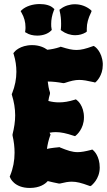

<svg xmlns="http://www.w3.org/2000/svg" viewBox="-20 -925 530 949"><path d="M395 -345C395 -403 362 -429 360 -430L355 -434L349 -432C320 -423 296 -419 272 -419C254 -419 238 -421 219 -426C221 -438 223 -449 227 -461V-468C221 -486 218 -504 216 -522C241 -522 266 -519 293 -514L300 -515C330 -525 350 -530 372 -530C391 -530 412 -526 443 -519L450 -517L455 -521C456 -522 488 -551 488 -603V-612C484 -670 450 -694 448 -695L443 -698L437 -696C404 -684 381 -678 358 -678C337 -678 315 -683 284 -693L279 -694L275 -692C254 -685 233 -681 214 -679C199 -690 174 -702 139 -702C78 -702 51 -669 50 -667L46 -662L48 -656C57 -627 61 -598 61 -570C61 -535 54 -499 40 -464L38 -460L39 -455C49 -423 55 -389 55 -355C55 -324 50 -293 42 -261V-255C49 -225 52 -197 52 -170C52 -131 45 -93 30 -57L28 -52L30 -48C30 -46 50 4 127 4C176 4 203 -15 216 -30C234 -26 252 -21 270 -18H277C301 -24 318 -27 335 -27C359 -27 382 -21 420 -7L426 -5L432 -8C433 -10 472 -38 473 -96C473 -155 443 -180 441 -182L436 -186L430 -184C403 -177 382 -173 364 -173C337 -173 314 -181 277 -196L273 -198L269 -197C268 -197 233 -194 212 -189C215 -211 220 -233 228 -255L230 -259L228 -263L225 -269C235 -271 245 -272 255 -272C282 -272 308 -266 344 -254L351 -252L356 -256C357 -257 395 -287 395 -345ZM427 -877C406 -894 379 -904 350 -904C325 -904 299 -896 280 -881L274 -877L275 -870C280 -850 282 -829 282 -809C282 -800 282 -792 281 -783L280 -777L285 -773C304 -759 328 -751 352 -751C371 -751 389 -756 404 -765L409 -769V-775C409 -778 409 -781 409 -784C409 -809 416 -835 430 -863L433 -871ZM243 -885C230 -898 205 -905 176 -905C141 -905 108 -894 88 -876L82 -870L86 -863C100 -839 106 -815 106 -791C106 -785 106 -780 105 -774L104 -766L110 -763C123 -754 143 -749 164 -749C192 -749 217 -758 232 -773L236 -777L235 -782C233 -790 233 -798 233 -807C233 -828 237 -850 246 -873L249 -880Z"/></svg>

Font: Hanalei Fill
Style: Regular
Weight: 400
Designer: Astigmatic (AOETI)
Foundry: Astigmatic (AOETI)
Version: Version 1.000